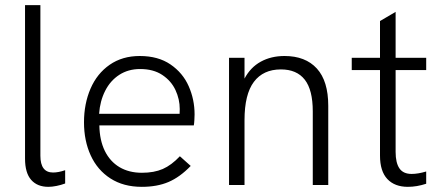

<svg xmlns="http://www.w3.org/2000/svg" viewBox="-20 -717 1712 744"><path d="M77 -102.5V-697H136.5V-113.5Q136.5 -48.5 185.5 -48.5Q206.5 -48.5 232.5 -57.5V-6Q216.5 0 199 3.5Q181.5 7 167.5 7Q124.5 7 100.8 -20Q77 -47 77 -102.5Z M305.5 -243Q305.5 -315 330.8 -373.5Q356 -432 405 -466Q454 -500 521.5 -500Q593 -500 640.8 -467.2Q688.5 -434.5 711.2 -383Q734 -331.5 734 -273.5Q734 -265 733.2 -252Q732.5 -239 731 -231H365Q366 -173.5 386.2 -132.2Q406.5 -91 443.2 -69.2Q480 -47.5 530 -47.5Q577 -47.5 610.8 -62.2Q644.5 -77 677 -111.5L719 -74Q677 -30.5 633 -11.8Q589 7 529.5 7Q458.5 7 408 -25.5Q357.5 -58 331.5 -114.8Q305.5 -171.5 305.5 -243ZM676 -276Q676.5 -282 676.5 -294.5Q676.5 -332.5 660 -368Q643.5 -403.5 609 -426.5Q574.5 -449.5 523 -449.5Q477 -449.5 442.2 -427Q407.5 -404.5 387.5 -365Q367.5 -325.5 364 -276Z M867.5 -493H927.5V-412.5Q950.5 -456 990.5 -478Q1030.5 -500 1082.5 -500Q1163.5 -500 1207.8 -451.5Q1252 -403 1252 -307V0H1192V-285.5Q1192 -368.5 1161 -408.2Q1130 -448 1068.5 -448Q1000 -448 963.8 -399.8Q927.5 -351.5 927.5 -251.5V0H867.5Z M1452.5 -114V-445.5H1343V-493H1452.5V-635.5L1513 -671V-493H1631.5V-445.5H1513V-128.5Q1513 -86 1527.8 -64.5Q1542.5 -43 1575 -43Q1600 -43 1631.5 -52.5V-5Q1595 7 1560.5 7Q1509.5 7 1481 -23.2Q1452.5 -53.5 1452.5 -114Z"/></svg>

Font: HK Grotesk Light
Style: Regular
Weight: 300
Designer: Alfredo Marco Pradil
Foundry: Hanken Design Co.
Version: Version 3.001